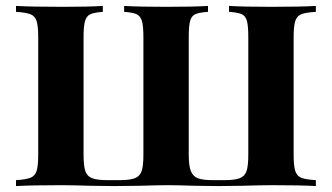

<svg xmlns="http://www.w3.org/2000/svg" viewBox="-20 -628 1120 648"><path d="M1046 -588Q1012 -586 997 -580Q982 -574 976.5 -557Q971 -540 971 -502V-106Q971 -68 976.5 -51Q982 -34 997 -28Q1012 -22 1046 -20V0Q998 -3 900 -3Q862 -3 796 -1L717 0L638 -1Q576 -3 546 -3Q515 -3 451 -1L365 0L286 -1Q220 -3 186 -3Q84 -3 34 0V-20Q67 -22 82.5 -28Q98 -34 103.5 -51Q109 -68 109 -106V-502Q109 -540 103.5 -557Q98 -574 82.5 -580Q67 -586 34 -588V-608Q85 -605 192 -605Q279 -605 327 -608V-588Q298 -586 285 -580Q272 -574 267 -557Q262 -540 262 -502V-106Q262 -68 268 -50.5Q274 -33 291 -26.5Q308 -20 343 -20H383Q418 -20 435 -26.5Q452 -33 458 -50.5Q464 -68 464 -106V-502Q464 -540 459 -557Q454 -574 441 -580Q428 -586 399 -588V-608Q448 -605 540 -605Q636 -605 682 -608V-588Q652 -586 639 -580Q626 -574 621.5 -557Q617 -540 617 -502V-106Q617 -69 624 -51Q631 -33 647.5 -26.5Q664 -20 698 -20H737Q772 -20 789 -26.5Q806 -33 812 -50.5Q818 -68 818 -106V-502Q818 -540 813.5 -557Q809 -574 796 -580Q783 -586 753 -588V-608Q804 -605 894 -605Q996 -605 1046 -608Z"/></svg>

Font: Playfair Display SC
Style: Bold
Weight: 700
Designer: Claus Eggers Sørensen
Foundry: Claus Eggers Sørensen
Version: Version 1.200; ttfautohint (v1.6)